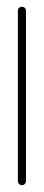

<svg xmlns="http://www.w3.org/2000/svg" viewBox="-20 -538 129 569"><path d="M44.8 10.7Q40 10.7 36.5 7.2Q33 3.7 33 -1.5V-506.3Q33 -511.5 36.5 -514.8Q40 -518.1 44.8 -518.1Q50 -518.1 53.5 -514.6Q57 -511.1 57 -506.3V-1.5Q57 3.7 53.5 7.2Q50 10.7 44.8 10.7Z"/></svg>

Font: 26F Galaxy Sans Thin
Style: Regular
Weight: 100
Designer: C₂₉H₂₅N₃O₅
Version: Version 1.100